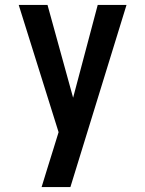

<svg xmlns="http://www.w3.org/2000/svg" viewBox="-20 -550 590 780"><path d="M149 210Q161 171 173 132Q185 93 197 55L218 -13L56 -530H173L277 -153L377 -530H494L266 210Z"/></svg>

Font: Lode
Style: Bold
Weight: 700
Monospace: yes
Designer: Belleve Invis
Foundry: Belleve Invis
Version: Version 29.2.0; ttfautohint (v1.8.3)